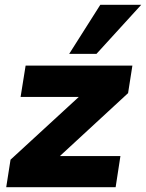

<svg xmlns="http://www.w3.org/2000/svg" viewBox="-20 -782 610 802"><path d="M6 0 24 -115 309 -377H66L87 -508H533L515 -393L230 -130H483L463 0ZM269 -557 399 -762H570L383 -557Z"/></svg>

Font: Mulish Black
Style: Italic
Weight: 900
Italic angle: -9°
Designer: Vernon Adams
Foundry: Vernon Adams
Version: Version 3.603; ttfautohint (v1.8.3)